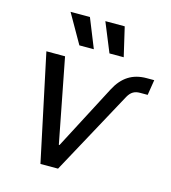

<svg xmlns="http://www.w3.org/2000/svg" viewBox="-110 -831 820 921"><g transform="rotate(15 299.5 -371.0)"><path d="M175.8 0 63.5 -529.3H156.2L237.3 -111.3H240.7L408.7 -432.6Q434.1 -481.4 471.7 -505.4Q509.3 -529.3 561.5 -529.3H599.1L586.9 -453.1H548.3Q528.8 -453.1 514.9 -444.8Q501 -436.5 490.2 -417.5L263.2 0ZM358.4 -597.7 299.3 -742.2H395.5L429.2 -597.7ZM209 -597.7 126.5 -742.2H222.7L280.8 -597.7Z"/></g></svg>

Font: Inter 24pt
Style: Italic
Weight: 400
Italic angle: -9.3988°
Designer: Rasmus Andersson
Foundry: rsms
Version: Version 4.001;git-66647c0bb